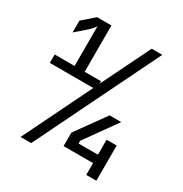

<svg xmlns="http://www.w3.org/2000/svg" viewBox="-170 -858 939 987"><g transform="rotate(30 300.0 -365.0)"><path d="M90 0 288 -405H30V-455H148V-691Q144 -684 135 -673.5Q126 -663 115 -653L53 -599V-669L123 -730H208V-455H305V-440L447 -730H510L153 0ZM480 0V-70H305V-150L431 -325H500L365 -136V-120H480V-209H540V0Z"/></g></svg>

Font: NKDuy Mono
Style: Regular
Weight: 400
Monospace: yes
Designer: NKDuy
Foundry: NKDuy
Version: Version 2.251; ttfautohint (v1.8.4.7-5d5b)